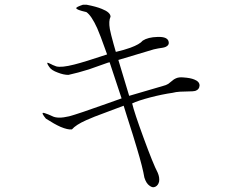

<svg xmlns="http://www.w3.org/2000/svg" viewBox="-20 -774 1040 815"><path d="M347.7 -753.9H332Q302.7 -744.1 303.7 -739.3Q303.7 -732.4 346.7 -722.7Q368.2 -708 392.6 -654.3Q406.2 -623 425.8 -567.4L434.6 -543Q337.9 -510.7 294.9 -500Q241.2 -486.3 218.8 -492.2Q214.8 -493.2 209 -496.1Q205.1 -497.1 198.2 -501Q184.6 -507.8 181.6 -507.8Q177.7 -505.9 189.5 -489.3Q198.2 -475.6 225.6 -465.8Q250 -456.1 270.5 -456.1Q310.5 -464.8 357.4 -479.5Q383.8 -488.3 437.5 -507.8L445.3 -509.8L496.1 -356.4L441.4 -336.9Q310.5 -290 273.4 -280.3Q224.6 -268.6 201.2 -281.2L185.5 -288.1Q166 -295.9 162.1 -294.9Q156.2 -293 174.8 -270.5Q210.9 -247.1 237.3 -235.4Q267.6 -222.7 285.2 -224.6Q301.8 -244.1 345.7 -263.7Q373 -276.4 434.6 -298.8L504.9 -325.2L518.6 -281.2Q547.9 -190.4 561.5 -143.6Q585.9 -62.5 592.8 -20.5Q600.6 4.9 615.2 14.6Q627.9 24.4 639.6 18.6Q651.4 12.7 655.3 -2.9Q658.2 -20.5 649.4 -41Q629.9 -78.1 588.9 -190.4Q549.8 -296.9 541 -335Q565.4 -346.7 617.2 -360.4Q669.9 -374 711.9 -379.9Q726.6 -383.8 744.1 -384.8Q753.9 -385.7 773.4 -385.7Q801.8 -385.7 810.5 -388.7Q826.2 -394.5 827.1 -411.1Q827.1 -427.7 804.7 -436.5Q788.1 -443.4 758.8 -445.3Q739.3 -447.3 726.6 -441.4Q718.8 -438.5 709 -429.7Q699.2 -421.9 694.3 -418Q684.6 -412.1 671.9 -409.2L528.3 -367.2L482.4 -519.5L632.8 -564.5L651.4 -568.4Q675.8 -571.3 683.6 -575.2Q698.2 -582 696.3 -594.7Q693.4 -619.1 648.4 -617.2Q608.4 -616.2 585.9 -601.6Q573.2 -585.9 533.2 -571.3Q505.9 -561.5 471.7 -553.7L461.9 -587.9Q450.2 -629.9 446.3 -650.4Q440.4 -685.5 449.2 -703.1Q449.2 -721.7 412.1 -736.3Q388.7 -746.1 347.7 -753.9Z"/></svg>

Font: Batang
Style: Regular
Weight: 400
Version: Version 2.21